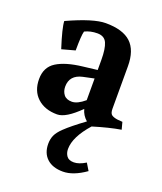

<svg xmlns="http://www.w3.org/2000/svg" viewBox="-128 -521 716 849"><g transform="rotate(20 229.5 -96.0)"><path d="M256 143Q256 162 266 176Q276 190 300 190Q324 190 355 171L375 204Q317 245 268.5 245Q220 245 193 220Q166 195 166 151Q166 129 174 111Q182 93 204 72Q233 44 293 0Q270 -20 263 -48Q199 16 158 16Q100 16 65 -16Q30 -48 30 -104Q30 -160 72 -186.5Q114 -213 193 -222L260 -230V-277Q260 -330 248.5 -356Q237 -382 204 -382Q171 -382 145 -369Q139 -348 139 -278L77 -261Q48 -351 47 -383Q165 -437 223 -437Q304 -437 342 -401.5Q380 -366 380 -291V-92Q380 -71 388.5 -64Q397 -57 416 -54L441 -52L450 -18Q395 -9 320 14Q256 86 256 143ZM260 -88V-190L208 -179Q150 -166 150 -112Q150 -90 162 -74.5Q174 -59 200 -59Q226 -59 260 -88Z"/></g></svg>

Font: Buenard
Style: Bold
Weight: 700
Foundry: FontFuror
Version: Version 1.002 2011